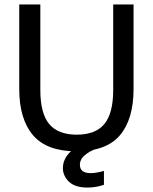

<svg xmlns="http://www.w3.org/2000/svg" viewBox="-20 -670 690 865"><path d="M324.2 11.7Q190.8 11.7 128.8 -60.8Q66.7 -133.3 66.7 -269.2V-650H161.7V-265Q161.7 -160 201.2 -111.7Q240.8 -63.3 325.8 -63.3Q410.8 -63.3 450.4 -111.7Q490 -160 490 -265V-650H581.7V-269.2Q581.7 -133.3 520.4 -60.8Q459.2 11.7 324.2 11.7ZM375 175Q317.5 175 290.4 148.3Q263.3 121.7 263.3 87.5Q263.3 26.7 336.7 -15L415 -5V0Q385 10 362.5 28.8Q340 47.5 340 72.5Q340 110 388.3 110Q401.7 110 417.5 107.1Q433.3 104.2 448.3 100V162.5Q434.2 167.5 415.4 171.2Q396.7 175 375 175Z"/></svg>

Font: Familjen Grotesk GF
Style: Regular
Weight: 400
Designer: Anders Wikstroem, Jonas Baeckman, Matilda Gysing, Kristian Moeller
Foundry: Familjen STHLM AB
Version: Version 2.000; Beta; Release 4; Build 6